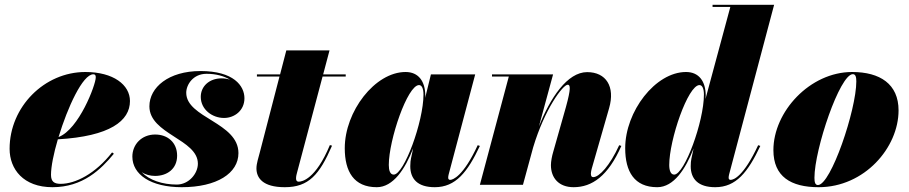

<svg xmlns="http://www.w3.org/2000/svg" viewBox="-20 -770 3786 800"><path d="M192.5 -41.5C192.5 -75.5 203.5 -130.5 221 -189.5C438.5 -202 521.5 -266.5 521.5 -349C521.5 -416.5 452.5 -470 335.5 -470C165 -470 20 -325 20 -150C20 -65 77.5 10 198.5 10C325 10 400.5 -64 454.5 -129.5L447 -135C377.5 -46 294 -4 233 -4C206.5 -4 192.5 -12.5 192.5 -41.5ZM369 -460.5C377 -460.5 379 -455.5 379 -447.5C379 -416.5 308.5 -231 224 -199C261.5 -322.5 324.5 -460.5 369 -460.5Z M973.5 -132C973.5 -260 756 -278.5 756 -383.5C756 -417 784.5 -462.5 840.5 -462.5C880.5 -462.5 913.5 -453 938.5 -438C927.5 -441.5 915.5 -443.5 903.5 -443.5C851 -443.5 816.5 -409.5 816.5 -366.5C816.5 -314 864 -278.5 913.5 -278.5C957 -278.5 998.5 -309.5 998.5 -360.5C998.5 -412.5 953.5 -474 815.5 -474C682.5 -474 602.5 -406 602.5 -327C602.5 -211 804.5 -190 804.5 -88C804.5 -47 767 -1 716.5 -1C657 -1 601.5 -19.5 570.5 -52.5C586 -42.5 605.5 -37 626 -37C676 -37 718 -66 718 -121.5C718 -176 679 -209.5 626.5 -209.5C570 -209.5 531.5 -168 531.5 -117.5C531.5 -43 608 10 737 10C883.5 10 973.5 -48 973.5 -132Z M1363.5 -163 1354.5 -165.5C1295 -22.5 1238 -13 1224.5 -13C1217.5 -13 1213.5 -17 1213.5 -26.5C1213.5 -35.5 1216 -45 1218 -52L1324 -451H1420.5V-460H1326.5L1353 -560H1173L1147 -460H1050.5V-451H1144.5L1062.5 -135C1057.5 -115 1048.5 -89 1048.5 -68.5C1048.5 -29 1074.5 10 1166.5 10C1266.5 10 1311 -42 1363.5 -163Z M1752 -371C1752 -431 1724 -470 1670 -470C1542 -470 1416.5 -305.5 1416.5 -152.5C1416.5 -55 1454.5 10 1550 10C1618.5 10 1668.5 -66.5 1701.5 -152L1692.5 -110C1691 -103 1689.5 -93 1689.5 -77.5C1689.5 -24.5 1720 10 1791.5 10C1879 10 1928 -53 1979.5 -162L1970.5 -165C1910 -34.5 1866.5 -20.5 1855.5 -20.5C1850.5 -20.5 1847.5 -24 1847.5 -29C1847.5 -33.5 1848 -38 1849.5 -43.5L1960 -460H1775.5L1751.5 -362C1751.5 -365.5 1752 -368.5 1752 -371ZM1744.5 -376C1744.5 -263 1663.5 -42.5 1620.5 -42.5C1605.5 -42.5 1600 -60 1600 -82.5C1600 -187.5 1678 -415.5 1726 -415.5C1737 -415.5 1744.5 -402.5 1744.5 -376Z M2100 -451 1979.5 0H2159L2201.5 -156C2249.5 -316 2325.5 -417 2345.5 -417C2356.5 -417 2359.5 -402 2338 -324L2285 -137C2280 -120.5 2275.5 -97.5 2275.5 -82C2275.5 -29 2308 10 2370 10C2446.5 10 2513.5 -36 2569 -162L2560 -165C2521 -79.5 2476.5 -32 2452 -32C2445.5 -32 2442 -35.5 2442 -47C2442 -52 2444 -62 2445.5 -67L2518 -319.5C2544 -409.5 2505 -469.5 2426.5 -469.5C2343.5 -469.5 2272.5 -361.5 2225.5 -243L2284.5 -460H2030V-451Z M2920.5 -371C2920.5 -431 2892.5 -470 2838.5 -470C2710.5 -470 2585 -305.5 2585 -152.5C2585 -55 2623 10 2718.5 10C2787.5 10 2837 -66.5 2870 -151.5L2861 -110C2859 -101 2858 -90.5 2858 -77.5C2858 -24.5 2889 10 2960 10C3047.5 10 3096.5 -53 3148 -162L3139 -165C3078 -34.5 3037 -20.5 3024 -20.5C3018 -20.5 3016 -25 3016 -29C3016 -33.5 3016.5 -37.5 3018 -43.5L3205.5 -750H2949V-741H3023L2919.5 -357.5C2920 -362.5 2920.5 -367.5 2920.5 -371ZM2913 -376C2913 -263 2832 -42.5 2789 -42.5C2774.5 -42.5 2768.5 -60 2768.5 -82.5C2768.5 -187.5 2846.5 -415.5 2894.5 -415.5C2905.5 -415.5 2913 -402 2913 -376Z M3391 10C3582 10 3724 -155 3724 -310C3724 -420 3646.5 -470 3530.5 -470C3354.5 -470 3202.5 -304.5 3202.5 -144.5C3202.5 -34.5 3275 10 3391 10ZM3388 1C3377 1 3373.5 -10 3373.5 -29C3373.5 -148 3479.5 -461 3533.5 -461C3544.5 -461 3548 -450 3548 -431C3548 -312 3442 1 3388 1Z"/></svg>

Font: Bodoni* 24pt Fatface
Style: Italic
Weight: 900
Italic angle: -13°
Version: Version 2.3